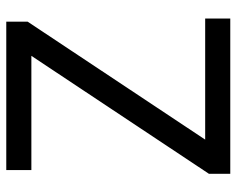

<svg xmlns="http://www.w3.org/2000/svg" viewBox="-91 -663 754 612"><g transform="rotate(-90 286.0 -357.0)"><path d="M533 0H38V-68L414 -634H50V-714H523V-646L147 -80H533Z"/></g></svg>

Font: Noto Sans Pahawh Hmong
Style: Regular
Weight: 400
Designer: Monotype Design Team
Foundry: Monotype Imaging Inc.
Version: Version 2.001; ttfautohint (v1.8.4.7-5d5b)